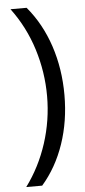

<svg xmlns="http://www.w3.org/2000/svg" viewBox="-59 -747 414 938"><g transform="rotate(-5 148.0 -278.0)"><path d="M108.9 158.2H30.8Q98.6 66.4 134.8 -45.7Q170.9 -157.7 170.9 -275.9Q170.9 -394 135.5 -506.8Q100.1 -619.6 29.8 -713.9H108.9Q180.7 -628.4 218.3 -515.4Q255.9 -402.3 255.9 -273.9Q255.9 -145.5 218 -34.7Q180.2 76.2 108.9 158.2Z"/></g></svg>

Font: OpenSans
Style: Regular
Weight: 400
Foundry: Ascender Corporation
Version: Version 1.10